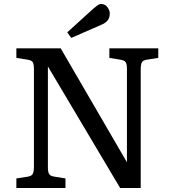

<svg xmlns="http://www.w3.org/2000/svg" viewBox="-20 -942 875 962"><path d="M62 0V-48L120 -57Q138 -60 144 -70.5Q150 -81 150 -108V-596Q150 -621 144 -630.5Q138 -640 118 -643L62 -652V-700H284L616 -129V-596Q616 -621 609.5 -630.5Q603 -640 583 -643L528 -652V-700H773V-652L716 -643Q697 -640 691 -630Q685 -620 685 -592V0H582L220 -609V-104Q220 -79 226.5 -69.5Q233 -60 252 -57L308 -48V0ZM337 -752 317 -780 448 -899Q461 -910 469.5 -916Q478 -922 487 -922Q506 -922 518 -906.5Q530 -891 530 -874Q530 -853 519 -839.5Q508 -826 488 -818Z"/></svg>

Font: Literata 12pt
Style: Regular
Weight: 400
Designer: Latin by Veronika Burian and Jose Scaglione. Greek by Irene Vlachou. Cyrillic by Vera Evstafieva.
Foundry: TypeTogether
Version: Version 3.002